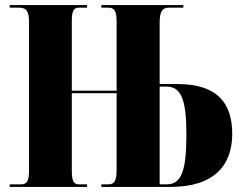

<svg xmlns="http://www.w3.org/2000/svg" viewBox="-20 -734 938 754"><path d="M18 0H322V-10H291C269 -10 262 -23 262 -65V-368H438V-70C438 -24 430 -10 405 -10H378V0H650C823 0 892 -87 892 -208C892 -330 833 -404 676 -404H607V-646C607 -689 618 -704 643 -704H700V-714H378V-704H404C430 -704 438 -691 438 -648V-378H262V-651C262 -691 269 -704 291 -704H322V-714H18V-704H54C84 -704 94 -690 94 -647V-65C94 -23 86 -10 62 -10H18ZM634 -10H607V-394H633C691 -394 712 -345 712 -206C712 -61 692 -10 634 -10Z"/></svg>

Font: Noto Serif Display ExtraCondensed Black
Style: Regular
Weight: 900
Width: 2
Designer: Monotype Design Team
Foundry: Monotype Imaging Inc.
Version: Version 2.009